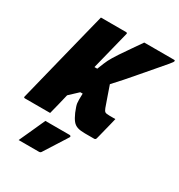

<svg xmlns="http://www.w3.org/2000/svg" viewBox="-253 -845 1161 1244"><g transform="rotate(30 327.5 -223.0)"><path d="M137 -700H325Q331 -700 333 -696.5Q335 -693 333 -689Q315 -617 297 -545Q279 -473 261 -401H282Q293 -430 300.5 -447.5Q308 -465 314.5 -478.5Q321 -492 331 -508Q341 -524 357 -549Q379 -581 406 -620.5Q433 -660 461 -700H684Q693 -700 691 -692Q691 -690 687.5 -684.5Q684 -679 670 -662Q656 -645 623 -607Q574 -550 536 -505.5Q498 -461 466 -424.5Q434 -388 403 -355Q416 -317 429 -280Q442 -243 455 -206Q462 -187 470.5 -182Q479 -177 504 -177H547Q542 -155 535 -127.5Q528 -100 521.5 -74Q515 -48 510.5 -30Q506 -12 505 -9Q502 2 491 2H422Q388 2 366.5 -5Q345 -12 330.5 -30Q316 -48 301 -82Q292 -105 287.5 -118Q283 -131 281.5 -142Q280 -153 280 -169.5Q280 -186 281 -214H263Q234 -187 199 -154Q190 -116 180.5 -77Q171 -38 161 0H-27Q-39 0 -35 -11Q1 -157 37.5 -302.5Q74 -448 110 -593Q117 -620 123.5 -646.5Q130 -673 137 -700ZM160 60H341Q347 60 350 64Q353 68 349 74Q320 120 296 157.5Q272 195 241 244Q239 248 235 251Q231 254 224 254H72Q96 201 116.5 156.5Q137 112 160 60Z"/></g></svg>

Font: Recursive Sn Lnr St Blk
Style: Italic
Weight: 900
Italic angle: -15°
Version: Version 1.079;hotconv 1.0.112;makeotfexe 2.5.65598; ttfautoh